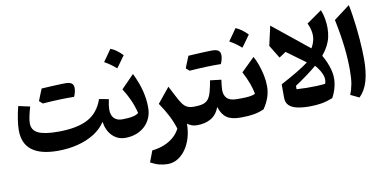

<svg xmlns="http://www.w3.org/2000/svg" viewBox="-92 -1069 3293 1636"><g transform="rotate(-10 1554.5 -251.0)"><path d="M755.3 -168.4Q766.5 -91.3 812.2 -45.7Q857.8 0 924.8 0H925.3V-160.1H924.8Q879 -160.1 854.2 -186.2Q829.5 -212.4 829.5 -260.7Q829.5 -276.9 832.4 -298Q835.3 -319 841.8 -349.7L759.5 -364.6Q720.4 -251.1 627.1 -201.2Q533.7 -151.2 369.3 -151.2Q249.8 -151.2 196.2 -177.5Q142.6 -203.9 142.6 -263.2Q142.6 -286.9 150.4 -324.8Q158.2 -362.8 171 -403.9L71.1 -425.6Q56.3 -367.8 48.1 -313.7Q39.9 -259.6 39.9 -220.4Q39.9 -106.1 114.6 -48.6Q189.4 8.9 339.1 8.9Q432.1 8.9 513.1 -11.9Q594.1 -32.6 656.4 -72.3Q718.7 -111.9 755.3 -168.4ZM498.9 -420.6Q514 -420.6 524.1 -420.4Q534.3 -420.3 541.1 -420.3Q547.9 -420.3 553.3 -420Q562.4 -439.5 566.8 -458.6Q571.2 -477.7 571.2 -494.2Q571.2 -521.5 554.4 -534.4Q537.6 -547.3 499.9 -547.3Q458.4 -529.3 416.8 -510.6Q375.2 -491.9 334.2 -473.4Q293.1 -454.9 252.3 -436.1Q259.8 -429.6 267.1 -423.2Q274.4 -416.7 281.2 -410.8Q315.5 -413.4 355.4 -415.7Q395.3 -418 433.1 -419.3Q470.9 -420.6 498.9 -420.6ZM281.2 -410.8Q317.8 -433.2 354.3 -455.6Q390.8 -478.1 427.2 -501.1Q463.5 -524.1 499.9 -547.3Q486.9 -547.3 463 -546.6Q439.1 -545.8 409.7 -544.4Q380.3 -543 349.8 -541.4Q319.4 -539.8 293.4 -538.1Q283 -512.8 272.8 -487.6Q262.7 -462.3 252.3 -436.1Q259.8 -429.6 267.1 -423.2Q274.4 -416.7 281.2 -410.8Z M928.8 -769.8Q911.2 -744.2 893.4 -718.7Q875.7 -693.3 856.7 -667.3Q885.3 -651.6 910.6 -633.5Q935.8 -615.3 958.2 -595.3Q977.4 -621.2 995.5 -646.5Q1013.6 -671.8 1031.3 -696.7Q1007.2 -721.4 981.7 -740.5Q956.1 -759.6 928.8 -769.8ZM1081.3 -524.9 970 -411.1Q1003.3 -360.6 1028.1 -304.5Q1052.8 -248.5 1066.8 -190.5Q1051.6 -175.8 1015.8 -168Q980 -160.1 925.3 -160.1Q915 -160.1 910.4 -151.6Q905.8 -143.1 905.8 -123.7V-36.4Q905.8 -17 910.4 -8.5Q915 0 925.3 0Q975 0 1017.6 -15.7Q1060.2 -31.4 1092 -60.5Q1123.9 -89.7 1141.6 -130.4Q1159.4 -171 1159.4 -221Q1159.4 -292 1141.4 -365.2Q1123.3 -438.4 1081.3 -524.9Z M1359.8 -365.6 1254 -235.9Q1298.6 -170.8 1326.8 -115Q1355.1 -59.1 1373 -1.1Q1352.7 39.2 1317.8 69.7Q1282.9 100.3 1235.6 119.5Q1188.4 138.7 1130.5 145.1L1093.8 242.7Q1136 265.3 1170.5 273.8Q1205 282.4 1241.7 282.4Q1287.3 282.4 1326.8 258.9Q1366.4 235.4 1396.6 193.2Q1426.8 151.1 1443.7 94.6Q1460.7 38 1461 -28.1Q1479.5 -14.5 1499.4 -7.2Q1519.2 0 1544.7 0H1545.2V-160.1H1544.7Q1511.3 -160.1 1488.5 -170.6Q1465.6 -181 1445.9 -208.5Q1426.2 -235.9 1401.3 -285.5Z M1779.1 -478.3Q1794.2 -478.3 1804.4 -478.2Q1814.5 -478 1821.3 -478Q1828.2 -478 1833.5 -477.8Q1842.6 -497.3 1847 -516.4Q1851.5 -535.4 1851.5 -551.9Q1851.5 -579.2 1834.6 -592.1Q1817.8 -605 1780.2 -605Q1738.6 -587 1697 -568.3Q1655.4 -549.7 1614.4 -531.1Q1573.3 -512.6 1532.5 -493.8Q1540 -487.4 1547.3 -480.9Q1554.6 -474.4 1561.4 -468.5Q1595.7 -471.1 1635.6 -473.4Q1675.5 -475.7 1713.3 -477Q1751.2 -478.3 1779.1 -478.3ZM1561.4 -468.5Q1598 -490.9 1634.5 -513.4Q1671 -535.8 1707.4 -558.8Q1743.8 -581.9 1780.2 -605Q1767.1 -605 1743.2 -604.3Q1719.3 -603.5 1689.9 -602.1Q1660.5 -600.7 1630.1 -599.1Q1599.6 -597.6 1573.6 -595.8Q1563.2 -570.5 1553.1 -545.3Q1542.9 -520 1532.5 -493.8Q1540 -487.4 1547.3 -480.9Q1554.6 -474.4 1561.4 -468.5ZM1545.4 0Q1615.5 0 1665.2 -29.1Q1715 -58.1 1739.7 -123.2Q1759.9 -58 1800.7 -29Q1841.5 0 1917.6 0H1918.1V-160.1H1917.6Q1857.3 -160.1 1831.6 -186.3Q1805.9 -212.4 1805.9 -256.2Q1805.9 -275.2 1808.5 -298Q1811.1 -320.8 1814.8 -346.1L1718.7 -357.7Q1708.2 -298.2 1697.5 -259.7Q1686.8 -221.2 1669.7 -199.4Q1652.7 -177.7 1623.2 -168.9Q1593.7 -160.1 1545.4 -160.1Q1535.7 -160.1 1530.8 -152.1Q1525.9 -144.2 1525.9 -123.7V-36.4Q1525.9 -15.9 1530.8 -8Q1535.7 0 1545.4 0Z M2009.4 -757.9Q1991.8 -732.3 1974 -706.9Q1956.2 -681.4 1937.3 -655.5Q1965.9 -639.7 1991.2 -621.6Q2016.4 -603.5 2038.8 -583.4Q2057.9 -609.3 2076.1 -634.7Q2094.2 -660 2111.8 -684.9Q2087.8 -709.5 2062.2 -728.6Q2036.6 -747.8 2009.4 -757.9ZM1918 0H1932.9Q1991.1 0 2037.3 -8.2Q2083.4 -16.3 2124.9 -35Q2156.4 -81.1 2172.5 -127.6Q2188.6 -174.1 2188.6 -223.8Q2188.6 -269.6 2178.8 -318.2Q2168.9 -366.9 2152.9 -411.7Q2136.9 -456.4 2118.3 -489.8L2002.2 -376.6Q2030.1 -324.1 2049.5 -272.8Q2068.9 -221.4 2075.3 -177.4Q2054.8 -167.6 2023.4 -163.9Q1992 -160.1 1955.5 -160.1H1918Q1908.2 -160.1 1903.4 -152.1Q1898.5 -144.2 1898.5 -123.7V-36.4Q1898.5 -15.9 1903.4 -8Q1908.2 0 1918 0Z M2621.5 -324.3Q2643.5 -300 2660.6 -271.5Q2677.7 -243 2683.8 -213.8Q2690 -184.5 2678.8 -157.8Q2643 -154 2601.2 -152.4Q2559.5 -150.7 2516.3 -151.4Q2473 -152.1 2431.3 -155L2431.9 -184.5Q2489.1 -222.3 2536.7 -257.5Q2584.3 -292.7 2621.5 -324.3ZM2557.9 -364.8Q2518.4 -334.9 2458.1 -298.9Q2397.8 -262.9 2314.2 -217.9V-102.9Q2314.2 -59.7 2338.9 -35.4Q2363.7 -11 2409.2 -1.1Q2454.7 8.9 2516.4 8.9Q2573.6 8.9 2620.4 0.8Q2667.2 -7.3 2717.8 -27.3Q2739.4 -66.9 2751 -109.4Q2762.6 -151.9 2762.6 -193.7Q2762.6 -226.8 2753.3 -262.8Q2744.1 -298.7 2729.1 -333.6Q2714.2 -368.6 2696.7 -397.5Q2728.2 -436 2747 -472.2Q2765.8 -508.5 2774 -546.1Q2782.2 -583.6 2782.2 -626.2Q2782.2 -660.4 2775.4 -702.4Q2768.5 -744.4 2752.8 -782.2L2621.2 -690Q2640 -649.2 2645.7 -613.5Q2651.5 -577.9 2644.3 -544.4Q2637.1 -510.9 2616.8 -476.1L2304.7 -727.5L2266.6 -558.8L2336 -445.6L2394.3 -484.5Z M2994.6 -783.7 2855.9 -679.2Q2870.4 -609.5 2880.3 -548.7Q2890.2 -488 2896.3 -433.9Q2902.3 -379.8 2905 -330.8Q2907.6 -281.7 2907.6 -235.5Q2907.6 -164.8 2899.2 -117.6Q2890.8 -70.4 2873.2 -28.1L2947.8 7.7Q2998.4 -41.8 3020.6 -119.9Q3042.8 -198 3042.8 -306.1Q3042.8 -344.6 3040.7 -390.2Q3038.7 -435.7 3034.8 -485.4Q3030.9 -535.1 3025 -586.4Q3019.2 -637.8 3011.6 -687.8Q3004.1 -737.8 2994.6 -783.7Z"/></g></svg>

Font: Pinar-VF-FD
Style: Regular
Weight: 300
Designer: Amin Abedi
Version: Version 3.0